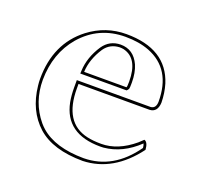

<svg xmlns="http://www.w3.org/2000/svg" viewBox="-88 -541 676 649"><g transform="rotate(20 250.0 -217.0)"><path d="M441.9 -128.9Q455.1 -125 457 -98.1Q378.9 6.3 270 9.8Q162.1 9.3 106.9 -40Q50.8 -90.8 41.5 -177.7Q40 -190.4 40 -202.1Q40 -329.6 129.4 -398.4Q189 -443.8 263.2 -443.8Q407.7 -443.8 443.4 -331.5Q452.6 -300.8 453.1 -266.1Q451.2 -231.4 423.8 -230H168V-213.9Q168 -90.8 258.3 -70.8Q279.8 -65.9 309.1 -65.9Q368.7 -65.9 425.8 -113.8Q434.6 -121.6 441.9 -128.9ZM171.9 -274.9H324.2Q326.2 -277.8 326.2 -295.9Q326.2 -379.4 271 -392.6Q263.7 -394 256.8 -394Q222.2 -392.6 203.1 -365.2Q173.8 -320.3 171.9 -274.9ZM443.4 -116.2Q387.7 -63 320.8 -56.6Q314 -56.2 309.1 -56.2Q183.6 -56.2 162.6 -162.1Q158.2 -186 158.2 -213.9V-240.2H423.8Q442.4 -241.7 442.9 -266.1Q442.9 -383.3 349.1 -419.9Q312 -434.1 263.2 -434.1Q168 -434.1 106 -362.8Q50.8 -297.9 49.8 -202.1Q49.8 -122.1 98.1 -63.5Q106 -54.2 113.8 -47.4Q167 -0.5 270 0Q376 -1 446.8 -101.1Q446.3 -109.9 443.4 -116.2ZM161.6 -265.1 162.1 -275.4Q164.1 -324.2 194.8 -370.6Q217.3 -403.3 256.8 -403.8Q303.7 -403.8 324.7 -357.4Q335.9 -331.5 335.9 -295.9Q335.9 -275.9 334.5 -272.9Q332.5 -269.5 331.1 -268.1L328.1 -265.1Z"/></g></svg>

Font: Linux Biolinum Outline O
Style: Bold
Weight: 700
Designer: Philipp H. Poll
Foundry: Philipp H. Poll
Version: Version 0.9.2